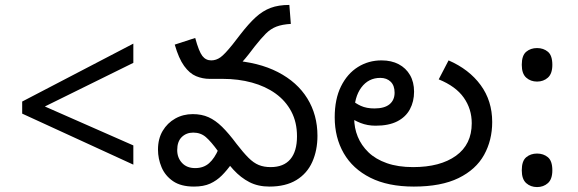

<svg xmlns="http://www.w3.org/2000/svg" viewBox="-20 -745 2346 779"><path d="M70 -284V-333L521 -568V-490L162 -313L521 -155V-77Z M831 -425Q802 -425 775.5 -436Q749 -447 727 -477.5Q705 -508 689 -564L772 -591Q787 -536 801 -518Q815 -500 837 -500Q857 -500 874.5 -512.5Q892 -525 924 -565L955 -605Q989 -649 1017.5 -675Q1046 -701 1078 -713Q1110 -725 1154 -725L1160 -648Q1125 -646 1101.5 -637Q1078 -628 1058.5 -608.5Q1039 -589 1013 -556L990 -526Q962 -490 937 -468Q912 -446 886.5 -435.5Q861 -425 831 -425ZM1073 12Q1027 12 992 -6Q957 -24 927.5 -56Q898 -88 865 -131Q836 -171 815 -189Q794 -207 764 -207Q736 -207 717.5 -189Q699 -171 699 -136Q699 -105 718.5 -84Q738 -63 772 -63Q806 -63 828.5 -83Q851 -103 867 -141L920 -81Q901 -54 880 -33Q859 -12 832.5 0Q806 12 767 12Q714 12 682 -10Q650 -32 635.5 -66.5Q621 -101 621 -138Q621 -182 640 -214Q659 -246 691 -264Q723 -282 762 -282Q798 -282 826 -269.5Q854 -257 881 -230.5Q908 -204 940 -161Q967 -126 988 -105Q1009 -84 1030 -75.5Q1051 -67 1078 -67Q1131 -67 1158 -99Q1185 -131 1185 -192Q1185 -249 1162 -292.5Q1139 -336 1098 -365.5Q1057 -395 1002 -410Q947 -425 884 -425H835L918 -500Q1029 -493 1107.5 -452.5Q1186 -412 1227 -345.5Q1268 -279 1268 -194Q1268 -135 1247 -88Q1226 -41 1182.5 -14.5Q1139 12 1073 12Z M1659 12Q1554 12 1482.5 -24Q1411 -60 1374.5 -123.5Q1338 -187 1338 -269Q1338 -343 1363.5 -394.5Q1389 -446 1432 -473Q1475 -500 1528 -500Q1568 -500 1597.5 -484.5Q1627 -469 1643.5 -440.5Q1660 -412 1660 -373Q1660 -333 1643 -301.5Q1626 -270 1591.5 -252.5Q1557 -235 1504 -235Q1471 -235 1443 -246Q1415 -257 1394.5 -273Q1374 -289 1361 -304L1384 -366Q1392 -355 1406.5 -340.5Q1421 -326 1444 -315.5Q1467 -305 1499 -305Q1540 -305 1560.5 -322Q1581 -339 1581 -369Q1581 -398 1565 -413.5Q1549 -429 1523 -429Q1475 -429 1446 -390Q1417 -351 1417 -284V-266Q1417 -226 1431.5 -190.5Q1446 -155 1475 -127Q1504 -99 1549.5 -83Q1595 -67 1656 -67Q1766 -67 1830 -113Q1894 -159 1894 -245Q1894 -303 1861.5 -349Q1829 -395 1760 -423L1800 -500Q1883 -464 1930 -400Q1977 -336 1977 -250Q1977 -176 1944 -116.5Q1911 -57 1840.5 -22.5Q1770 12 1659 12Z M2159 -414Q2133 -414 2115 -430Q2097 -446 2097 -482Q2097 -520 2115 -535Q2133 -550 2159 -550Q2185 -550 2203 -535Q2221 -520 2221 -482Q2221 -446 2203 -430Q2185 -414 2159 -414ZM2159 14Q2133 14 2115 -2Q2097 -18 2097 -54Q2097 -92 2115 -107Q2133 -122 2159 -122Q2185 -122 2203 -107Q2221 -92 2221 -54Q2221 -18 2203 -2Q2185 14 2159 14Z"/></svg>

Font: hextelugu15
Style: Book
Weight: 400
Designer: Jelle Bosma - Monotype Design Team
Foundry: Monotype Imaging Inc.
Version: Version 2.003